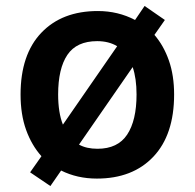

<svg xmlns="http://www.w3.org/2000/svg" viewBox="-20 -589 653 644"><path d="M564 -272Q564 -137 494.5 -63.5Q425 10 305 10Q239 10 185 -17L149 35L81 -11L119 -65Q86 -102 67.5 -153.5Q49 -205 49 -272Q49 -406 118.5 -479Q188 -552 308 -552Q376 -552 433 -522L465 -569L533 -522L498 -472Q529 -436 546.5 -386Q564 -336 564 -272ZM175 -272Q175 -242 179 -216.5Q183 -191 191 -171L373 -434Q345 -451 306 -451Q237 -451 206 -405Q175 -359 175 -272ZM438 -272Q438 -326 425 -364L245 -104Q270 -90 307 -90Q375 -90 406.5 -137.5Q438 -185 438 -272Z"/></svg>

Font: Noto Sans New Tai Lue Semibold
Style: Regular
Weight: 400
Designer: Monotype Design Team
Foundry: Monotype Imaging Inc.
Version: Version 2.004; ttfautohint (v1.8.4.7-5d5b)